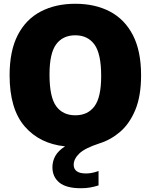

<svg xmlns="http://www.w3.org/2000/svg" viewBox="-20 -770 800 1020"><path d="M409.5 230Q332 230 295.2 199.8Q258.5 169.5 258.5 118.5Q258.5 86.5 273.8 58.8Q289 31 325.5 7.5Q190 -6.5 110.5 -99.2Q31 -192 31 -370Q31 -500 74.5 -584Q118 -668 196.8 -709Q275.5 -750 380 -750Q485 -750 563.5 -709Q642 -668 685.8 -583.8Q729.5 -499.5 729.5 -370Q729.5 -260 699 -186.5Q668.5 -113 618.5 -70Q568.5 -27 509 -8.5Q430.5 17 401 45.8Q371.5 74.5 371.5 105.5Q371.5 127 387 139.2Q402.5 151.5 438 151.5Q451.5 151.5 468 148.5Q484.5 145.5 503.5 138.5V215Q483 221.5 460.5 225.8Q438 230 409.5 230ZM380 -157.5Q446.5 -157.5 482 -205.5Q517.5 -253.5 517.5 -366Q517.5 -484.5 481.8 -533.5Q446 -582.5 380 -582.5Q314 -582.5 278.5 -534.8Q243 -487 243 -374Q243 -255 278.2 -206.2Q313.5 -157.5 380 -157.5Z"/></svg>

Font: Encode Sans Semi Condensed Black
Style: Regular
Weight: 900
Width: 4
Designer: Multiple Designers
Foundry: Impallari Type
Version: Version 3.000; ttfautohint (v1.8.3) -l 8 -r 50 -G 200 -x 14 